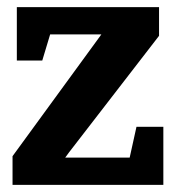

<svg xmlns="http://www.w3.org/2000/svg" viewBox="-20 -516 498 536"><path d="M15 0V-80L255 -409L263 -420H120L98 -347H27V-496H424V-416L173 -91L162 -76H342L361 -162H436V0Z"/></svg>

Font: Faustina VF Beta
Style: Regular
Weight: 400
Designer: Alfonso Garcia
Foundry: Omnibus-Type
Version: Version 1.006